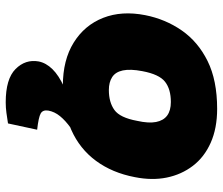

<svg xmlns="http://www.w3.org/2000/svg" viewBox="-74 -497 780 672"><g transform="rotate(90 316.0 -161.0)"><path d="M280 9Q190 9 129 -29Q68 -67 42.5 -132Q17 -197 33 -279Q47 -350 86.5 -407Q126 -464 193.5 -497.5Q261 -531 361 -531Q429 -531 479.5 -508.5Q530 -486 560.5 -446Q591 -406 601.5 -354.5Q612 -303 600 -243Q585 -164 543 -107Q501 -50 434.5 -20.5Q368 9 280 9ZM295 -152Q338 -152 365 -171.5Q392 -191 403 -251Q412 -291 407 -317Q402 -343 384.5 -356Q367 -369 337 -369Q292 -369 266 -348.5Q240 -328 229 -269Q221 -227 226.5 -201Q232 -175 250 -163.5Q268 -152 295 -152ZM338 209Q256 209 221.5 174.5Q187 140 195 94Q200 68 222 45.5Q244 23 284 5L356 -24H428L427 -18Q402 0 386.5 19Q371 38 367 60Q364 79 377 86.5Q390 94 434 99L412 201Q393 204 375 206.5Q357 209 338 209Z"/></g></svg>

Font: REM ExtraBold
Style: Italic
Weight: 800
Italic angle: -11°
Designer: Octavio Pardo
Foundry: Ashler Design
Version: Version 1.005;gftools[0.9.28]